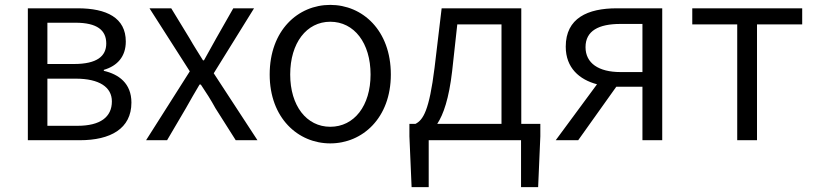

<svg xmlns="http://www.w3.org/2000/svg" viewBox="-20 -574 3332 786"><path d="M94 0H307C432 0 518 -47 518 -154C518 -233 466 -270 405 -284V-288C460 -304 495 -342 495 -404C495 -501 417 -540 298 -540H94ZM174 -312V-481H289C378 -481 415 -450 415 -396C415 -344 377 -312 283 -312ZM174 -59V-252H290C387 -252 438 -217 438 -159C438 -95 391 -59 297 -59Z M578 0H664L741 -131C760 -164 778 -197 797 -228H802C823 -197 844 -164 862 -131L945 0H1034L855 -274L1020 -540H935L865 -417C848 -387 832 -358 815 -327H811C792 -358 773 -387 756 -417L681 -540H592L757 -282Z M1332 13C1464 13 1580 -91 1580 -269C1580 -450 1464 -554 1332 -554C1200 -554 1084 -450 1084 -269C1084 -91 1200 13 1332 13ZM1332 -55C1235 -55 1168 -141 1168 -269C1168 -398 1235 -485 1332 -485C1430 -485 1497 -398 1497 -269C1497 -141 1430 -55 1332 -55Z M1735 0H2113V192H2183L2192 -16V-67H2114V-540H1788L1759 -297C1737 -120 1712 -83 1681 -67H1656V-16L1665 192H1735ZM1770 -67C1795 -105 1818 -170 1831 -283L1852 -474H2033V-67Z M2520 -279C2431 -279 2377 -315 2377 -381C2377 -448 2431 -476 2520 -476H2610V-279ZM2255 0H2347L2503 -219H2504H2610V0H2691V-540H2505C2386 -540 2296 -500 2296 -383C2296 -296 2352 -248 2424 -229Z M2998 0H3079V-474H3264V-540H2814V-474H2998Z"/></svg>

Font: Noto Sans JP DemiLight
Style: Regular
Weight: 350
Designer: Ryoko NISHIZUKA 西塚涼子 (kana, bopomofo & ideographs); Paul D. Hunt (Latin, Greek & Cyrillic); Sandoll Communications 산돌커뮤니
Foundry: Adobe
Version: Version 2.004;hotconv 1.0.118;makeotfexe 2.5.65603